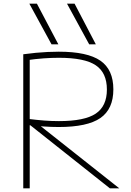

<svg xmlns="http://www.w3.org/2000/svg" viewBox="-20 -1020 708 1040"><path d="M259 -780 139 -1000H180L296 -780ZM463 -780 343 -1000H384L499 -780ZM106 -726Q142 -731 174.5 -734Q207 -737 238 -738.5Q269 -740 298 -740Q453 -740 523.5 -691.5Q594 -643 594 -536Q594 -429 523.5 -380.5Q453 -332 298 -332Q258 -332 215.5 -335Q173 -338 119 -344L124 -377Q180 -370 220 -367Q260 -364 299 -364Q438 -364 498.5 -404.5Q559 -445 559 -535Q559 -626 498.5 -666.5Q438 -707 299 -707Q260 -707 217.5 -704Q175 -701 118 -693L141 -711V0H106ZM575 0 121 -360H171L626 0Z"/></svg>

Font: M PLUS 2 ExtraLight
Style: Regular
Weight: 250
Designer: Coji Morishita
Foundry: UNDERFOREST DESIGN
Version: Version 1.001